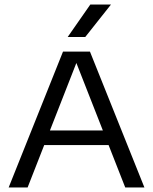

<svg xmlns="http://www.w3.org/2000/svg" viewBox="-20 -821 670 841"><path d="M18 0 256 -595H374L612.5 0H528.5L308.5 -560.5H320.5L101 0ZM152 -185.5 172 -249.5H458L477.5 -185.5ZM276.5 -659 375.5 -801H466L353.5 -659Z"/></svg>

Font: Encode Sans SC SemiExpanded
Style: Regular
Weight: 400
Width: 6
Designer: Multiple Designers
Foundry: Impallari Type
Version: Version 3.002